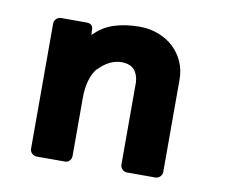

<svg xmlns="http://www.w3.org/2000/svg" viewBox="-56 -497 665 565"><g transform="rotate(10 276.5 -214.5)"><path d="M461 -20Q461 -12 455 -6Q449 0 441 0H356Q348 0 342 -6Q336 -12 336 -20V-267Q334 -290 322.5 -303Q311 -316 286 -317Q248 -317 216 -283V-284Q190 -252 190 -194V-20Q190 -12 184.5 -6Q179 0 171 0H87Q78 0 72 -6Q66 -12 66 -20V-394Q66 -402 72 -408Q78 -414 87 -414H162Q182 -414 182 -395Q182 -385 183 -381V-380Q207 -406 241 -417.5Q275 -429 319 -429Q349 -429 375 -419Q401 -409 420 -391.5Q439 -374 450 -349.5Q461 -325 461 -297Z"/></g></svg>

Font: Stadtwerke
Style: Bold
Weight: 700
Designer: Santiago Orozco
Foundry: Typemade
Version: Version 1.003